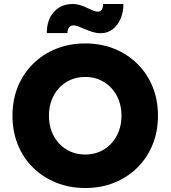

<svg xmlns="http://www.w3.org/2000/svg" viewBox="-20 -935 857 965"><path d="M408.7 10Q329 10 262.2 -17Q195.3 -44 145.8 -92.8Q96.3 -141.7 69.5 -208.1Q42.7 -274.5 42.7 -353.6Q42.7 -432.7 69.5 -498.8Q96.3 -565 145.8 -613.8Q195.3 -662.7 262.2 -689.7Q329.1 -716.7 408.3 -716.7Q488.3 -716.7 554.8 -689.7Q621.4 -662.7 670.8 -613.7Q720.3 -564.7 747.2 -498.5Q774 -432.3 774 -353.7Q774 -275 747.2 -208.5Q720.3 -142 670.8 -93Q621.4 -44 554.8 -17Q488.3 10 408.7 10ZM408.3 -158.3Q448 -158.3 481.2 -172.7Q514.3 -187 539 -213.5Q563.7 -240 577.2 -275.7Q590.7 -311.3 590.7 -353.5Q590.7 -395.7 577.2 -431.2Q563.7 -466.7 539 -493.2Q514.3 -519.7 481.2 -534Q448.1 -548.3 408.4 -548.3Q368.7 -548.3 335.5 -534Q302.3 -519.7 277.5 -493.3Q252.7 -467 239.3 -431.4Q226 -395.9 226 -353.1Q226 -311 239.3 -275.3Q252.7 -239.7 277.5 -213.3Q302.3 -187 335.4 -172.7Q368.5 -158.3 408.3 -158.3ZM485.7 -768Q466.7 -768 446.8 -773.8Q427 -779.7 402.7 -790.3Q384.3 -798.7 372 -803Q359.7 -807.3 349.7 -807.3Q335.3 -807.3 327.2 -797.2Q319 -787 319 -768.7H215.3Q215.3 -836.7 251.7 -875.8Q288 -915 345.3 -915Q362.3 -915 379.7 -910.3Q397 -905.7 424.7 -892.3Q441.3 -884.3 451.8 -880.3Q462.3 -876.3 471.3 -876.3Q484.7 -876.3 491.7 -887Q498.7 -897.7 497.7 -915H600.3Q600.3 -874.7 586 -841Q571.7 -807.3 545.8 -787.7Q520 -768 485.7 -768Z"/></svg>

Font: Lexend Medium
Style: Regular
Weight: 500
Designer: Bonnie Shaver-Troup, Thomas Jockin
Foundry: Lexend
Version: Version 1.005